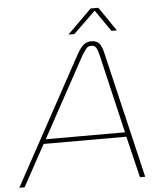

<svg xmlns="http://www.w3.org/2000/svg" viewBox="-94 -930 807 980"><g transform="rotate(-5 310.0 -440.0)"><path d="M-35 0 322 -654Q340 -686 356.5 -699.5Q373 -713 395 -713Q422 -713 435.5 -698Q449 -683 457 -648L610 0H583L532 -212H108L-8 0ZM121 -235H527L432 -640Q426 -665 418.5 -677.5Q411 -690 393 -690Q377 -690 367.5 -678Q358 -666 345 -645ZM283 -757 407 -880H447L531 -757H503L427 -867L313 -757Z"/></g></svg>

Font: MuseoModerno Thin
Style: Italic
Weight: 100
Italic angle: -9°
Designer: Pablo Cosgaya, Héctor Gatti, Marcela Romero, and the Authors of The MuseoModerno Project.
Foundry: Omnibus-Type Team
Version: Version 1.003